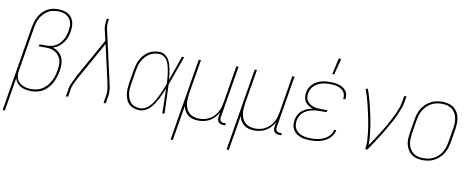

<svg xmlns="http://www.w3.org/2000/svg" viewBox="-96 -1109 4172 1689"><g transform="rotate(10 1990.0 -264.5)"><path d="M-20 215 106 -548Q111 -573 118.5 -597Q126 -621 138 -643.5Q150 -666 168 -685.5Q186 -705 208.5 -718.5Q231 -732 256 -737.5Q281 -743 306 -743Q329 -743 351 -739Q373 -735 392.5 -724.5Q412 -714 425.5 -697.5Q439 -681 446 -660Q453 -639 453.5 -616Q454 -593 450 -570Q446 -543 436.5 -517Q427 -491 410 -468Q393 -445 370 -427.5Q347 -410 320 -402Q349 -394 371.5 -375.5Q394 -357 406 -330.5Q418 -304 419 -273Q420 -242 415 -211Q410 -184 402 -157.5Q394 -131 381 -106Q368 -81 349.5 -59Q331 -37 307 -21.5Q283 -6 255.5 1Q228 8 202 8Q176 8 152 4Q128 0 106.5 -11Q85 -22 70 -40.5Q55 -59 49 -82L0 215ZM198 -10Q223 -10 248.5 -16.5Q274 -23 296 -37.5Q318 -52 335.5 -73Q353 -94 365 -117Q377 -140 384 -164.5Q391 -189 395 -214Q399 -237 400 -260Q401 -283 395 -304Q389 -325 375.5 -342.5Q362 -360 344 -371.5Q326 -383 304 -387.5Q282 -392 259 -392H196L199 -410H262Q282 -410 303 -414.5Q324 -419 343 -429.5Q362 -440 377.5 -456.5Q393 -473 403.5 -492Q414 -511 420.5 -531.5Q427 -552 430 -572Q434 -593 434.5 -613Q435 -633 429 -651.5Q423 -670 410.5 -684.5Q398 -699 382 -708.5Q366 -718 346 -721.5Q326 -725 306 -725Q284 -725 261 -719.5Q238 -714 217.5 -701.5Q197 -689 181 -671Q165 -653 153.5 -632.5Q142 -612 136 -589.5Q130 -567 126 -545L61 -151Q57 -131 58.5 -110.5Q60 -90 67.5 -73Q75 -56 89.5 -43.5Q104 -31 121.5 -23.5Q139 -16 158.5 -13Q178 -10 198 -10Z M507 0 519 -74Q522 -91 528.5 -107.5Q535 -124 543 -140Q551 -156 559 -172Q567 -188 575 -204L764 -542L740 -645Q737 -665 738 -686Q739 -707 742 -728L743 -735H762L761 -728Q759 -715 758 -702.5Q757 -690 757 -678Q757 -671 757.5 -663.5Q758 -656 760 -649L860 -204Q867 -178 871.5 -151.5Q876 -125 877 -97Q877 -91 876.5 -85Q876 -79 875 -74L863 0H843L855 -74Q856 -79 856.5 -85Q857 -91 857 -96Q857 -123 852.5 -149Q848 -175 842 -200L771 -514L593 -196Q585 -181 577 -166Q569 -151 561.5 -136Q554 -121 547.5 -105Q541 -89 539 -74L527 0Z M1167 8Q1141 8 1116.5 0.5Q1092 -7 1074 -23Q1056 -39 1046 -62Q1036 -85 1032 -110Q1028 -135 1029.5 -161Q1031 -187 1035 -213L1055 -333Q1059 -357 1066 -381Q1073 -405 1085 -427.5Q1097 -450 1114.5 -469.5Q1132 -489 1154 -503Q1176 -517 1200.5 -522.5Q1225 -528 1249 -528Q1274 -528 1295 -516Q1316 -504 1329.5 -485Q1343 -466 1350 -443.5Q1357 -421 1362 -397Q1367 -373 1370.5 -349Q1374 -325 1375 -300Q1395 -355 1414 -410Q1433 -465 1452 -520H1472Q1448 -455 1425.5 -390Q1403 -325 1379 -260Q1382 -195 1383.5 -130Q1385 -65 1388 0H1368Q1367 -55 1366 -110.5Q1365 -166 1363 -222Q1354 -197 1343 -173Q1332 -149 1320 -125.5Q1308 -102 1293.5 -79Q1279 -56 1260.5 -36.5Q1242 -17 1217 -4.5Q1192 8 1167 8ZM1167 -10Q1187 -10 1207 -19Q1227 -28 1243 -42.5Q1259 -57 1271.5 -74.5Q1284 -92 1294.5 -110.5Q1305 -129 1314 -148Q1323 -167 1331.5 -186Q1340 -205 1347.5 -224.5Q1355 -244 1362 -263Q1361 -282 1360 -301Q1359 -320 1356.5 -339Q1354 -358 1351 -376.5Q1348 -395 1343.5 -413Q1339 -431 1332 -448Q1325 -465 1313.5 -479Q1302 -493 1285.5 -501.5Q1269 -510 1249 -510Q1227 -510 1204.5 -504.5Q1182 -499 1162.5 -486Q1143 -473 1127.5 -455Q1112 -437 1101 -416.5Q1090 -396 1084 -374Q1078 -352 1074 -330L1054 -210Q1051 -187 1049 -163.5Q1047 -140 1050.5 -118Q1054 -96 1062.5 -75.5Q1071 -55 1086 -39.5Q1101 -24 1122.5 -17Q1144 -10 1167 -10Z M1480 215 1602 -520H1622L1570 -210Q1567 -186 1565.5 -162Q1564 -138 1568 -115Q1572 -92 1582 -71.5Q1592 -51 1609.5 -37Q1627 -23 1649.5 -16.5Q1672 -10 1696 -10Q1718 -10 1741.5 -15Q1765 -20 1786 -32Q1807 -44 1824.5 -61.5Q1842 -79 1854 -100Q1866 -121 1872.5 -143.5Q1879 -166 1883 -189L1938 -520H1958L1881 -56Q1879 -47 1880.5 -38Q1882 -29 1887.5 -22Q1893 -15 1901.5 -12.5Q1910 -10 1919 -10H1933V8H1916Q1903 8 1891 4.5Q1879 1 1871 -8Q1863 -17 1861 -30Q1859 -43 1861 -56L1868 -99Q1856 -75 1837 -53.5Q1818 -32 1794.5 -18Q1771 -4 1744.5 2Q1718 8 1692 8Q1667 8 1643 2Q1619 -4 1600 -18Q1581 -32 1569 -52.5Q1557 -73 1552 -97L1500 215Z M1980 215 2102 -520H2122L2070 -210Q2067 -186 2065.5 -162Q2064 -138 2068 -115Q2072 -92 2082 -71.5Q2092 -51 2109.5 -37Q2127 -23 2149.5 -16.5Q2172 -10 2196 -10Q2218 -10 2241.5 -15Q2265 -20 2286 -32Q2307 -44 2324.5 -61.5Q2342 -79 2354 -100Q2366 -121 2372.5 -143.5Q2379 -166 2383 -189L2438 -520H2458L2381 -56Q2379 -47 2380.5 -38Q2382 -29 2387.5 -22Q2393 -15 2401.5 -12.5Q2410 -10 2419 -10H2433V8H2416Q2403 8 2391 4.5Q2379 1 2371 -8Q2363 -17 2361 -30Q2359 -43 2361 -56L2368 -99Q2356 -75 2337 -53.5Q2318 -32 2294.5 -18Q2271 -4 2244.5 2Q2218 8 2192 8Q2167 8 2143 2Q2119 -4 2100 -18Q2081 -32 2069 -52.5Q2057 -73 2052 -97L2000 215Z M2692 8Q2669 8 2646 5Q2623 2 2602.5 -5.5Q2582 -13 2564.5 -26Q2547 -39 2536 -58Q2525 -77 2522.5 -99.5Q2520 -122 2524 -145Q2528 -169 2540 -192Q2552 -215 2573 -231.5Q2594 -248 2617.5 -257Q2641 -266 2666 -271Q2645 -277 2626.5 -288Q2608 -299 2596.5 -316Q2585 -333 2581.5 -355Q2578 -377 2582 -399Q2585 -420 2594.5 -439.5Q2604 -459 2619.5 -475Q2635 -491 2654 -501.5Q2673 -512 2693.5 -518Q2714 -524 2734.5 -526Q2755 -528 2775 -528Q2796 -528 2815.5 -526Q2835 -524 2853.5 -518.5Q2872 -513 2888 -503.5Q2904 -494 2916 -479Q2928 -464 2932 -445Q2936 -426 2933 -406L2932 -400H2913L2914 -405Q2917 -422 2912.5 -439Q2908 -456 2897.5 -468.5Q2887 -481 2873 -489Q2859 -497 2843 -502Q2827 -507 2809 -508.5Q2791 -510 2774 -510Q2756 -510 2737.5 -508Q2719 -506 2701.5 -501Q2684 -496 2666.5 -486.5Q2649 -477 2635 -463.5Q2621 -450 2612.5 -432.5Q2604 -415 2601 -397Q2598 -378 2600 -360Q2602 -342 2612 -328Q2622 -314 2636.5 -304Q2651 -294 2668 -288.5Q2685 -283 2703 -281Q2721 -279 2740 -279H2793L2790 -261H2737Q2717 -261 2697 -259.5Q2677 -258 2657 -253Q2637 -248 2617.5 -239Q2598 -230 2581.5 -215.5Q2565 -201 2556 -182Q2547 -163 2543 -143Q2540 -122 2542.5 -102Q2545 -82 2555 -66Q2565 -50 2580.5 -39Q2596 -28 2614.5 -21.5Q2633 -15 2653 -12.5Q2673 -10 2693 -10Q2712 -10 2731.5 -11.5Q2751 -13 2770 -18Q2789 -23 2807.5 -31.5Q2826 -40 2842 -53Q2858 -66 2868.5 -83.5Q2879 -101 2883 -120H2902L2901 -119Q2898 -98 2886 -78Q2874 -58 2857 -43Q2840 -28 2819.5 -18Q2799 -8 2777.5 -2Q2756 4 2734.5 6Q2713 8 2692 8ZM2781 -600 2813 -744H2835L2798 -600Z M3181 0Q3187 -35 3185.5 -69Q3184 -103 3180.5 -136Q3177 -169 3172 -202Q3167 -235 3160 -267.5Q3153 -300 3146 -332.5Q3139 -365 3131 -397Q3123 -429 3113.5 -460Q3104 -491 3093 -522L3111 -528Q3125 -490 3136.5 -450.5Q3148 -411 3157.5 -370.5Q3167 -330 3175.5 -289.5Q3184 -249 3190.5 -207.5Q3197 -166 3201 -124Q3205 -82 3204 -39Q3228 -73 3250 -107.5Q3272 -142 3294 -176.5Q3316 -211 3336 -246.5Q3356 -282 3374 -318.5Q3392 -355 3407.5 -392.5Q3423 -430 3429 -468L3438 -520H3458L3449 -468Q3444 -437 3432.5 -406Q3421 -375 3407.5 -345Q3394 -315 3378 -285.5Q3362 -256 3345 -227Q3328 -198 3311 -169Q3294 -140 3275.5 -112Q3257 -84 3238 -56Q3219 -28 3201 0Z M3695 8Q3668 8 3642 1.5Q3616 -5 3595.5 -20Q3575 -35 3561.5 -57Q3548 -79 3542 -105Q3536 -131 3537.5 -158.5Q3539 -186 3543 -213L3563 -333Q3567 -359 3575 -384Q3583 -409 3597.5 -432Q3612 -455 3632 -474Q3652 -493 3676 -505.5Q3700 -518 3726 -523Q3752 -528 3778 -528Q3805 -528 3831.5 -521.5Q3858 -515 3878.5 -500Q3899 -485 3912.5 -463Q3926 -441 3931.5 -415Q3937 -389 3936 -361.5Q3935 -334 3931 -307L3911 -187Q3906 -161 3898 -136Q3890 -111 3875.5 -88Q3861 -65 3841 -46Q3821 -27 3797 -14.5Q3773 -2 3747 3Q3721 8 3695 8ZM3696 -10Q3719 -10 3743 -14.5Q3767 -19 3789 -30.5Q3811 -42 3829.5 -60Q3848 -78 3860.5 -99Q3873 -120 3880 -143.5Q3887 -167 3891 -190L3911 -310Q3915 -334 3916 -358.5Q3917 -383 3912.5 -406.5Q3908 -430 3896.5 -450Q3885 -470 3867 -484Q3849 -498 3825.5 -504Q3802 -510 3777 -510Q3754 -510 3730.5 -505.5Q3707 -501 3685 -489.5Q3663 -478 3644.5 -460Q3626 -442 3613.5 -421Q3601 -400 3593.5 -376.5Q3586 -353 3582 -330L3562 -210Q3559 -186 3557.5 -161.5Q3556 -137 3561 -113.5Q3566 -90 3577.5 -70Q3589 -50 3606.5 -36Q3624 -22 3647.5 -16Q3671 -10 3696 -10Z"/></g></svg>

Font: Iosevka Term Curly Th Obl
Style: Regular
Weight: 100
Italic angle: -9°
Designer: Belleve Invis
Foundry: Belleve Invis
Version: Version 32.3.0